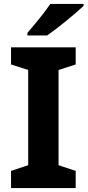

<svg xmlns="http://www.w3.org/2000/svg" viewBox="-20 -954 444 974"><path d="M364 0H36V-87L123 -116V-599L36 -627V-714H364V-627L277 -599V-116L364 -87ZM404 -924Q389 -910 366 -890Q343 -870 316 -848Q289 -826 263.5 -806.5Q238 -787 219 -774H119V-787Q135 -806 156.5 -831.5Q178 -857 199 -884.5Q220 -912 235 -934H404Z"/></svg>

Font: Noto Sans Georgian Bold
Style: Regular
Weight: 700
Designer: Monotype Design Team, Akaki Razmadze
Foundry: Google LLC
Version: Version 2.005; ttfautohint (v1.8.4.7-5d5b)